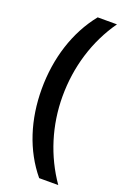

<svg xmlns="http://www.w3.org/2000/svg" viewBox="-166 -771 649 983"><g transform="rotate(20 158.5 -280.0)"><path d="M42 -276C42 -110 90 42 186 158H290C202 32 155 -120 155 -277C155 -437 201 -591 291 -718H186C91 -600 42 -444 42 -276Z"/></g></svg>

Font: Noto Sans Arabic SemCond SemBd
Style: Regular
Weight: 600
Width: 4
Designer: Monotype Design Team, Nadine Chahine, Nizar Qandah and Khaled Hosny
Foundry: Monotype Imaging Inc.
Version: Version 2.012